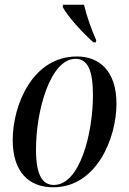

<svg xmlns="http://www.w3.org/2000/svg" viewBox="-20 -786 548 816"><path d="M377 -606H387L389 -615C370 -656 347 -722 337 -766H248L246 -757C269 -714 329 -649 377 -606ZM206 10C392 10 475 -201 475 -345C475 -487 400 -546 307 -546C118 -546 34 -339 34 -191C34 -55 103 10 206 10ZM209 0C161 0 133 -40 133 -151C133 -319 195 -536 301 -536C351 -536 375 -490 375 -382C375 -220 320 0 209 0Z"/></svg>

Font: Noto Serif Display Condensed Medium
Style: Italic
Weight: 500
Width: 3
Italic angle: -12°
Designer: Monotype Design Team
Foundry: Monotype Imaging Inc.
Version: Version 2.009